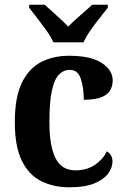

<svg xmlns="http://www.w3.org/2000/svg" viewBox="-20 -786 533 816"><path d="M276 10Q207 10 154.5 -16.5Q102 -43 72.5 -103.5Q43 -164 43 -266Q43 -374 73.5 -435.5Q104 -497 156 -523Q208 -549 273 -549Q366 -549 412.5 -518.5Q459 -488 459 -444Q459 -422 449 -403.5Q439 -385 412.5 -373.5Q386 -362 336 -362Q336 -413 323.5 -451Q311 -489 277 -489Q250 -489 230.5 -469Q211 -449 200.5 -401Q190 -353 190 -267Q190 -165 216 -113.5Q242 -62 301 -62Q349 -62 383.5 -85.5Q418 -109 434 -143Q458 -129 458 -99Q458 -74 440 -49Q422 -24 382 -7Q342 10 276 10ZM207 -606Q197 -629 178 -655.5Q159 -682 139 -708Q119 -734 104 -753V-766H170Q189 -748 219 -721.5Q249 -695 270 -673Q291 -695 322 -721.5Q353 -748 372 -766H438V-753Q423 -734 402.5 -708Q382 -682 363.5 -655.5Q345 -629 335 -606Z"/></svg>

Font: Noto Serif Lao SemiCondensed
Style: Bold
Weight: 700
Width: 4
Designer: Monotype Design Team
Foundry: Monotype Imaging Inc.
Version: Version 2.003; ttfautohint (v1.8.4.7-5d5b)